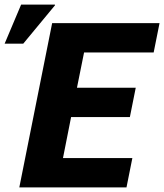

<svg xmlns="http://www.w3.org/2000/svg" viewBox="-25 -811 710 831"><path d="M537.1 -304.2H282.7L247.6 -127H547.9L522.5 0H58.6L200.7 -710.9H665.5L640.1 -584H338.9L308.1 -431.2H562.5ZM66.4 -791H212.4L213.4 -788.6L75.7 -622.1H-4.9Z"/></svg>

Font: Roboto-BlackItalic
Style: Italic
Weight: 900
Italic angle: -12°
Designer: Google
Version: Version 1.100141; 2013